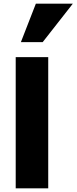

<svg xmlns="http://www.w3.org/2000/svg" viewBox="-20 -1009 414 1039"><path d="M241 10H65V-700H241ZM211 -781H93L174 -989H374Z"/></svg>

Font: Repo ExtraBold
Style: Bold
Weight: 700
Designer: Stefan Peev
Foundry: Context Ltd
Version: Version 1.502